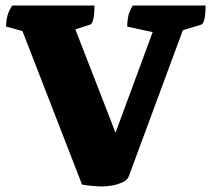

<svg xmlns="http://www.w3.org/2000/svg" viewBox="-20 -661 764 693"><path d="M349 12Q336 12 313 10Q290 8 276 5L61 -549L2 -565Q2 -585 6.5 -603Q11 -621 24 -641H321Q321 -612 317 -593Q313 -574 305 -572L252 -555L397 -182L531 -545L439 -565Q439 -585 443 -603Q447 -621 459 -641H722Q722 -612 718 -593Q714 -574 706 -572L640 -552L445 -25Q440 -11 421 -2.5Q402 6 381.5 9Q361 12 349 12Z"/></svg>

Font: Petrona Black
Style: Regular
Weight: 900
Designer: Ringo R. Seeber
Foundry: Ringo R. Seeber
Version: Version 2.001; ttfautohint (v1.8.3)